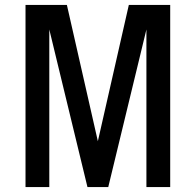

<svg xmlns="http://www.w3.org/2000/svg" viewBox="-20 -755 790 775"><path d="M83 0V-735H250L375 -185L500 -735H667V0H571V-636L417 0H333L179 -636V0Z"/></svg>

Font: Iosevka Aile Medium
Style: Regular
Weight: 500
Designer: Belleve Invis
Foundry: Belleve Invis
Version: Version 27.3.5; ttfautohint (v1.8.4)